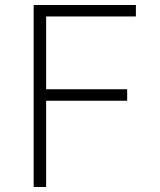

<svg xmlns="http://www.w3.org/2000/svg" viewBox="-20 -750 640 770"><path d="M115 0V-730H525V-684H165V-392H490V-346H165V0Z"/></svg>

Font: Tiny Thin
Style: Regular
Weight: 100
Monospace: yes
Designer: Philipp Nurullin, Konstantin Bulenkov
Foundry: JetBrains
Version: Version 2.251; ttfautohint (v1.8.4.7-5d5b)